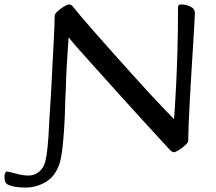

<svg xmlns="http://www.w3.org/2000/svg" viewBox="-128 -672 970 864"><path d="M-11 172Q-64 172 -90 160Q-101 155 -104.5 146Q-108 137 -108 122Q-108 112 -104.5 106Q-101 100 -96 100Q-91 100 -75 104.5Q-59 109 -39 113.5Q-19 118 -1 118Q30 118 51 98Q63 87 70 71.5Q77 56 81.5 26.5Q86 -3 90 -56Q91 -85 94 -130.5Q97 -176 100 -227Q102 -255 104 -297Q106 -339 108.5 -387Q111 -435 113.5 -479.5Q116 -524 117 -557Q118 -590 118 -601Q118 -609 131 -621Q144 -633 159.5 -642.5Q175 -652 183 -652Q193 -652 202 -640Q211 -628 236.5 -598Q262 -568 298 -527Q334 -486 376.5 -438.5Q419 -391 461.5 -343.5Q504 -296 543 -254Q582 -212 611.5 -181Q641 -150 655 -136Q656 -142 658.5 -181.5Q661 -221 664.5 -288Q668 -355 670.5 -443.5Q673 -532 673 -635Q673 -645 675.5 -648.5Q678 -652 688 -652Q708 -652 728.5 -642.5Q749 -633 749 -613Q749 -608 747 -571Q745 -534 741.5 -477.5Q738 -421 734 -356Q730 -291 726.5 -227.5Q723 -164 721 -114Q719 -64 719 -39Q719 -31 705.5 -18.5Q692 -6 676.5 3.5Q661 13 654 13Q649 13 644 9Q639 5 635 1Q614 -22 575 -64.5Q536 -107 487.5 -160Q439 -213 389 -269Q339 -325 294.5 -374Q250 -423 219.5 -458Q189 -493 181 -504Q180 -495 177.5 -457.5Q175 -420 172 -368.5Q169 -317 168 -266Q166 -238 165 -193Q164 -148 161 -99Q158 -50 153 -6Q148 38 140 64Q120 123 77 147.5Q34 172 -11 172Z"/></svg>

Font: BriemHand
Style: Regular
Weight: 400
Designer: Gunnlaugur SE Briem, Eben Sorkin
Foundry: Sorkin Type
Version: Version 1.001; ttfautohint (v1.8.4.7-5d5b)